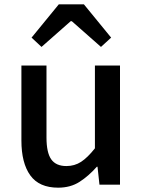

<svg xmlns="http://www.w3.org/2000/svg" viewBox="-20 -854 660 888"><path d="M249 14Q161 14 120 -43Q79 -100 79 -204V-551H195V-218Q195 -148 217 -117Q239 -86 287 -86Q325 -86 355 -105.5Q385 -125 419 -168V-551H535V0H440L431 -83H428Q390 -40 348 -13Q306 14 249 14ZM126 -680 252 -834H368L494 -680L447 -637L312 -756H307L172 -637Z"/></svg>

Font: Noto Sans SC Thin Medium
Style: Regular
Weight: 500
Version: Version 2.004-H2;hotconv 1.0.118;makeotfexe 2.5.65603